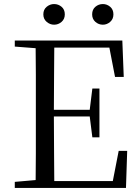

<svg xmlns="http://www.w3.org/2000/svg" viewBox="-20 -928 692 948"><path d="M53 0V-30L156 -39Q157 -103 157 -168Q157 -252 157 -337V-391Q157 -476 157 -560Q157 -625 156 -690L53 -698V-728H584L591 -548H548L520 -693H248Q247 -627 247 -559Q246 -476 246 -386H423L436 -491H471V-250H436L423 -353H246Q246 -255 247 -171Q247 -102 248 -34H537L566 -183H608L602 0ZM247 -806Q227 -806 210.5 -820Q194 -834 194 -857Q194 -881 210.5 -894.5Q227 -908 247 -908Q268 -908 284 -894.5Q300 -881 300 -857Q300 -834 284 -820Q268 -806 247 -806ZM488 -806Q467 -806 451 -820Q435 -834 435 -857Q435 -881 451 -894.5Q467 -908 488 -908Q508 -908 524 -894.5Q540 -881 540 -857Q540 -834 524 -820Q508 -806 488 -806Z"/></svg>

Font: Early Summer Mincho
Style: Regular
Weight: 400
Designer: GuiWonder
Version: Version 1.002